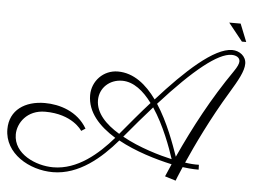

<svg xmlns="http://www.w3.org/2000/svg" viewBox="-77 -912 1346 1022"><g transform="rotate(5 595.5 -400.5)"><path d="M1136 -694C1040 -694 893 -559 747 -396C693 -471 625 -527 540 -527C462 -527 403 -464 403 -389C403 -298 468 -228 556 -174C477 -83 370 11 240 11C147 11 27 -42 27 -146C27 -207 76 -280 173 -280C317 -280 370 -199 372 -195L394 -209C343 -297 246 -326 167 -326C62 -326 -20 -273 -20 -170C-20 -40 115 37 240 37C380 37 495 -64 579 -162C670 -112 780 -79 867 -60L838 7L896 25C896 24 907 -4 927 -50C978 -43 1009 -44 1013 -44L1012 -70C991 -69 964 -71 938 -75C980 -170 1051 -320 1141 -468C1182 -536 1211 -587 1211 -627C1211 -668 1174 -694 1136 -694ZM762 -374C938 -569 1063 -668 1135 -668C1158 -668 1179 -658 1179 -637C1179 -625 1172 -608 1154 -582C1046 -426 962 -268 886 -102C863 -167 823 -281 762 -374ZM447 -366C447 -431 499 -480 567 -480C628 -480 682 -436 727 -375C675 -317 624 -256 575 -197C502 -241 447 -297 447 -366ZM865 -87C802 -101 689 -133 598 -184C649 -246 698 -302 743 -353C804 -262 846 -146 865 -87ZM1206 -743 1168 -838H1107L1183 -743Z"/></g></svg>

Font: Parisienne
Style: Regular
Weight: 400
Designer: Astigmatic (AOETI)
Foundry: Astigmatic (AOETI)
Version: Version 1.000